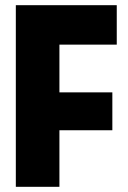

<svg xmlns="http://www.w3.org/2000/svg" viewBox="-20 -720 494 740"><path d="M41 0V-700H430V-548H209V-364H413V-218H209V0Z"/></svg>

Font: Tektur SemiCondensed
Style: Bold
Weight: 700
Width: 4
Designer: Adam Jagosz
Foundry: Adam Jagosz
Version: Version 1.005;gftools[0.9.30]